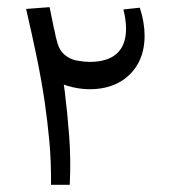

<svg xmlns="http://www.w3.org/2000/svg" viewBox="-20 -511 479 531"><path d="M129.9 -430.7Q134.3 -405.8 139.9 -388.7Q145.5 -371.6 156.7 -361.3Q171.9 -347.2 192.6 -343.5Q213.4 -339.8 227.5 -339.8Q277.8 -339.8 303.2 -363Q328.6 -386.2 328.6 -431.6Q328.6 -455.6 321.3 -484.9L366.7 -489.7Q373.5 -468.8 376.7 -449.5Q379.9 -430.2 379.9 -412.1Q379.9 -367.2 361.1 -334Q342.3 -300.8 308.1 -282.5Q273.9 -264.2 227.5 -264.2Q199.2 -264.2 167.2 -273.4Q135.3 -282.7 111.8 -309.1ZM121.1 0Q121.6 -64.5 116.5 -120.4Q111.3 -176.3 103.5 -230Q94.7 -289.1 82 -350.8Q69.3 -412.6 52.2 -486.3L117.2 -491.2Q127 -444.3 134.8 -404.3Q142.6 -364.3 148.7 -328.1Q154.8 -292 159.2 -257.3Q166.5 -198.2 171.4 -133.8Q176.3 -69.3 172.9 0Z"/></svg>

Font: Markazi Text
Style: Regular
Weight: 400
Designer: Borna Izadpanah (Arabic designer), Fiona Ross (Arabic design director) and Florian Runge (Latin designer)
Foundry: Borna Izadpanah and Florian Runge
Version: Version 1.000